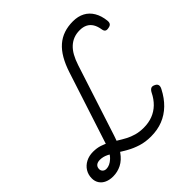

<svg xmlns="http://www.w3.org/2000/svg" viewBox="-292 -1216 1439 1439"><g transform="rotate(-45 427.5 -497.0)"><path d="M92 21Q55 21 27 8.5Q-1 -4 -16.5 -27.5Q-32 -51 -32 -82Q-32 -121 -13 -151.5Q6 -182 39.5 -199.5Q73 -217 116 -217Q155 -217 187.5 -206.5Q220 -196 249 -180Q278 -164 306.5 -146Q335 -128 366 -111.5Q397 -95 433 -85Q469 -75 512 -75Q564 -75 607 -91.5Q650 -108 683.5 -140.5Q717 -173 740 -220Q750 -239 763 -246Q776 -253 796 -243Q814 -235 817.5 -220.5Q821 -206 810 -186Q777 -122 732 -78.5Q687 -35 630.5 -12.5Q574 10 504 10Q446 10 398 -5Q350 -20 311 -42Q272 -64 238 -86Q204 -108 173 -123Q142 -138 110 -138Q84 -138 70 -126Q56 -114 56 -92Q56 -77 67 -66Q78 -55 96 -55Q132 -55 167.5 -88Q203 -121 227 -195L412 -764Q433 -828 460.5 -875.5Q488 -923 523.5 -954Q559 -985 603 -1000Q647 -1015 700 -1015Q754 -1015 793.5 -994Q833 -973 857 -932.5Q881 -892 887 -835Q889 -815 881 -804.5Q873 -794 853 -791Q834 -787 824 -793.5Q814 -800 811 -818Q805 -857 789.5 -882Q774 -907 749 -919.5Q724 -932 689 -932Q654 -932 625 -921Q596 -910 572 -888Q548 -866 529.5 -833Q511 -800 496 -754L313 -190Q289 -115 255.5 -68Q222 -21 180.5 0Q139 21 92 21Z"/></g></svg>

Font: Playwrite MX
Style: Regular
Weight: 400
Designer: Veronika Burian, José Scaglione
Foundry: TypeTogether
Version: Version 1.002